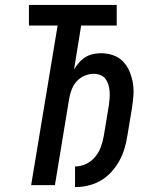

<svg xmlns="http://www.w3.org/2000/svg" viewBox="-20 -755 640 783"><path d="M286 8V-76Q308 -76 330 -86Q352 -96 367.5 -114.5Q383 -133 391 -155Q399 -177 403 -199L424 -326Q426 -340 427 -354.5Q428 -369 427 -383Q426 -397 422 -410Q418 -423 410 -433.5Q402 -444 389 -449Q376 -454 362 -454Q343 -454 324.5 -446Q306 -438 292.5 -423Q279 -408 272 -389Q265 -370 262 -352L204 0H107L215 -651H98V-735H456V-651H311L282 -472Q291 -487 302.5 -500Q314 -513 328.5 -522Q343 -531 359.5 -534.5Q376 -538 392 -538Q418 -538 442 -529.5Q466 -521 482.5 -503.5Q499 -486 508.5 -463Q518 -440 522 -415.5Q526 -391 524 -365Q522 -339 518 -313L499 -199Q495 -173 487 -147Q479 -121 465.5 -97Q452 -73 432.5 -52Q413 -31 389 -17.5Q365 -4 338.5 2Q312 8 286 8Z"/></svg>

Font: Iosevka Curly Medium Extended
Style: Italic
Weight: 500
Width: 7
Italic angle: -9°
Monospace: yes
Designer: Belleve Invis
Foundry: Belleve Invis
Version: Version 11.1.0; ttfautohint (v1.8.3)